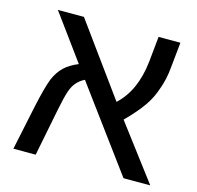

<svg xmlns="http://www.w3.org/2000/svg" viewBox="-91 -695 811 790"><g transform="rotate(15 314.0 -299.5)"><path d="M61 -599H172L392 -296Q465 -363 479 -490L490 -599H583L572 -492Q568 -442 552 -398Q545 -377 536 -358Q527 -339 513.5 -319.5Q500 -300 482 -279Q464 -258 439 -233L615 0H501L243 -350Q221 -339 209 -324Q196 -310 187 -284Q178 -258 166 -197L127 0H32L73 -195Q91 -277 105 -313Q120 -348 142.5 -369.5Q165 -391 202 -406Z"/></g></svg>

Font: Libra Sans
Style: Regular
Weight: 400
Foundry: Context Ltd
Version: Version 1.000; ttfautohint (v1.3)